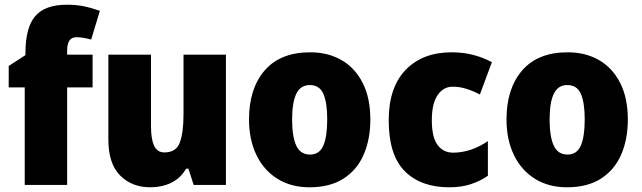

<svg xmlns="http://www.w3.org/2000/svg" viewBox="-20 -785 2725 815"><path d="M373 -414H265V0H85V-414H17V-505L88 -551V-560Q88 -668 129.5 -716.5Q171 -765 264 -765Q303 -765 335 -758.5Q367 -752 404 -739L367 -617Q353 -621 337 -624Q321 -627 304 -627Q265 -627 265 -570V-553H373Z M939 -553V0H802L780 -69H770Q746 -28 706.5 -9Q667 10 618 10Q540 10 490 -40Q440 -90 440 -193V-553H621V-249Q621 -195 634 -166.5Q647 -138 678 -138Q728 -138 743.5 -180.5Q759 -223 759 -300V-553Z M1552 -278Q1552 -193 1523.5 -128Q1495 -63 1437.5 -26.5Q1380 10 1294 10Q1215 10 1157 -26.5Q1099 -63 1068 -128Q1037 -193 1037 -278Q1037 -409 1103.5 -486Q1170 -563 1297 -563Q1372 -563 1429.5 -530Q1487 -497 1519.5 -433Q1552 -369 1552 -278ZM1220 -277Q1220 -205 1237.5 -167Q1255 -129 1296 -129Q1336 -129 1352.5 -167Q1369 -205 1369 -278Q1369 -350 1352.5 -387Q1336 -424 1295 -424Q1256 -424 1238 -387.5Q1220 -351 1220 -277Z M1887 10Q1766 10 1698 -58.5Q1630 -127 1630 -274Q1630 -414 1702 -488.5Q1774 -563 1897 -563Q1946 -563 1988.5 -552Q2031 -541 2068 -521L2017 -384Q1986 -400 1958 -408.5Q1930 -417 1901 -417Q1862 -417 1837.5 -381Q1813 -345 1813 -275Q1813 -202 1837.5 -169.5Q1862 -137 1903 -137Q1979 -137 2051 -186V-39Q2018 -16 1978 -3Q1938 10 1887 10Z M2645 -278Q2645 -193 2616.5 -128Q2588 -63 2530.5 -26.5Q2473 10 2387 10Q2308 10 2250 -26.5Q2192 -63 2161 -128Q2130 -193 2130 -278Q2130 -409 2196.5 -486Q2263 -563 2390 -563Q2465 -563 2522.5 -530Q2580 -497 2612.5 -433Q2645 -369 2645 -278ZM2313 -277Q2313 -205 2330.5 -167Q2348 -129 2389 -129Q2429 -129 2445.5 -167Q2462 -205 2462 -278Q2462 -350 2445.5 -387Q2429 -424 2388 -424Q2349 -424 2331 -387.5Q2313 -351 2313 -277Z"/></svg>

Font: Noto Sans Malayalam SemiCondensed Black
Style: Regular
Weight: 900
Width: 4
Designer: Jelle Bosma - Monotype Design Team
Foundry: Monotype Imaging Inc.
Version: Version 2.104; ttfautohint (v1.8.4.7-5d5b)